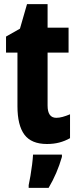

<svg xmlns="http://www.w3.org/2000/svg" viewBox="-20 -683 374 924"><path d="M251 -116Q265 -116 281.5 -120.5Q298 -125 317 -133V-18Q292 -4 265 3Q238 10 206 10Q131 10 97.5 -35Q64 -80 64 -172V-430H9V-507L76 -545L110 -663H209V-550H310V-430H209V-175Q209 -116 251 -116ZM278 72Q255 152 214 221H118V208Q122 190 126.5 163.5Q131 137 134.5 109Q138 81 139 61H278Z"/></svg>

Font: Noto Sans Myanmar UI ExtraCondensed ExtraBold
Style: Regular
Weight: 800
Width: 2
Designer: Monotype Design Team
Foundry: Monotype Imaging Inc.
Version: Version 2.103; ttfautohint (v1.8.4.7-5d5b)